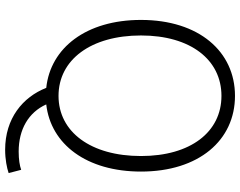

<svg xmlns="http://www.w3.org/2000/svg" viewBox="-116 -666 957 766"><g transform="rotate(90 363.0 -283.5)"><path d="M363 -38C219 -38 122 -167 122 -367C122 -565 219 -688 363 -688C507 -688 603 -565 603 -367C603 -167 507 -38 363 -38ZM578 175C616 175 651 168 671 161L658 111C641 117 617 121 585 121C497 121 429 82 397 11C556 -7 665 -150 665 -367C665 -598 540 -742 363 -742C186 -742 60 -598 60 -367C60 -149 171 -6 331 11C368 105 453 175 578 175Z"/></g></svg>

Font: Noto Sans KR Light
Style: Regular
Weight: 300
Designer: Ryoko NISHIZUKA 西塚涼子 (kana, bopomofo & ideographs); Paul D. Hunt (Latin, Greek & Cyrillic); Sandoll Communications 산돌커뮤니
Foundry: Adobe
Version: Version 2.004;hotconv 1.0.118;makeotfexe 2.5.65603